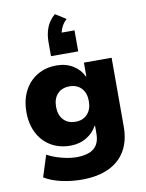

<svg xmlns="http://www.w3.org/2000/svg" viewBox="-106 -896 881 1160"><g transform="rotate(-10 334.5 -315.5)"><path d="M301 191Q238 191 177 177.5Q116 164 72 137L114 5Q139 19 170 29.5Q201 40 233 46Q265 52 291 52Q365 52 400 22.5Q435 -7 435 -67V-116H432Q412 -76 368.5 -49.5Q325 -23 269 -23Q201 -23 149.5 -53.5Q98 -84 69.5 -139.5Q41 -195 41 -268Q41 -342 69.5 -397.5Q98 -453 149.5 -484Q201 -515 269 -515Q326 -515 369 -488.5Q412 -462 432 -419H435V-503H605V-80Q605 5 570 66Q535 127 467 159Q399 191 301 191ZM324 -160Q370 -160 397 -189.5Q424 -219 424 -269Q424 -319 397 -348Q370 -377 324 -377Q277 -377 250 -348Q223 -319 223 -269Q223 -219 250 -189.5Q277 -160 324 -160ZM246 -576V-664Q246 -711 261.5 -751Q277 -791 313 -822L378 -781Q354 -759 343 -732.5Q332 -706 332 -684L296 -705H413V-576Z"/></g></svg>

Font: Nunito Sans 8pt Black
Style: Regular
Weight: 900
Version: Version 3.101;gftools[0.9.27]